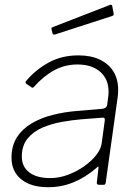

<svg xmlns="http://www.w3.org/2000/svg" viewBox="-20 -771 578 801"><path d="M382 -70Q335 -30 285.5 -10Q236 10 181 10Q109 10 68.5 -23Q28 -56 28 -113Q28 -164 51.5 -199.5Q75 -235 114 -257.5Q153 -280 201.5 -292Q250 -304 300 -308L406 -317Q425 -319 427 -333L431 -364Q432 -370 432.5 -376Q433 -382 433 -388Q433 -441 398 -471.5Q363 -502 303 -502Q251 -502 206.5 -478Q162 -454 121 -408Q118 -405 116 -405Q114 -405 111 -407L89 -422Q87 -424 86.5 -426.5Q86 -429 89 -433Q127 -479 182 -509.5Q237 -540 307 -540Q359 -540 396 -522.5Q433 -505 453 -473Q473 -441 473 -396Q473 -389 472.5 -381.5Q472 -374 471 -366L421 -9Q420 -3 418 -1.5Q416 0 411 0H393Q389 0 386 -2.5Q383 -5 384 -10L391 -71Q391 -81 382 -70ZM417 -267Q418 -275 415.5 -278Q413 -281 406 -280L316 -273Q281 -270 238.5 -262.5Q196 -255 158 -239Q120 -223 95.5 -193.5Q71 -164 71 -118Q71 -75 102.5 -51.5Q134 -28 189 -28Q227 -28 264 -42Q301 -56 332 -78Q364 -101 382.5 -125.5Q401 -150 404 -172ZM448 -747 454 -715Q455 -711 454 -708.5Q453 -706 447 -704L209 -627Q205 -626 202 -627.5Q199 -629 199 -633L195 -648Q194 -656 198 -657L440 -751Q442 -752 445 -750.5Q448 -749 448 -747Z"/></svg>

Font: Libre Franklin Thin Thin
Style: Italic
Weight: 250
Italic angle: -8°
Version: Version 3.000